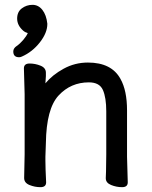

<svg xmlns="http://www.w3.org/2000/svg" viewBox="-20 -754 628 795"><path d="M59 -517Q35 -517 35 -541Q35 -554 49 -563.5Q63 -573 76.5 -589Q90 -605 95 -617Q84 -620 76 -627Q51 -649 51 -677Q51 -705 70.5 -719.5Q90 -734 114.5 -734Q139 -734 155.5 -713Q172 -692 176 -656V-655Q176 -618 145 -578.5Q114 -539 71 -520Q65 -517 59 -517ZM418 -17 419 -44 420 -115V-293Q420 -350 406 -381.5Q392 -413 348 -413Q273 -413 222.5 -358.5Q172 -304 170 -162Q169 -129 168 -105V-89Q168 -59 171 1Q171 21 147.5 21Q124 21 102 12Q80 3 80 -17L82 -115V-364L79 -471Q79 -491 102.5 -491Q126 -491 148 -482Q170 -473 170 -453V-439Q169 -425 168 -409Q197 -444 243.5 -469.5Q290 -495 344 -495Q442 -495 479 -427Q506 -379 506 -297V-105L509 1Q509 21 485.5 21Q462 21 440 12Q418 3 418 -16Z"/></svg>

Font: LXGW ZhenKai
Style: Regular
Weight: 400
Designer: LXGW / Fontworks Inc.
Foundry: LXGW / Fontworks Inc.
Version: Version 0.800;June 8, 2025